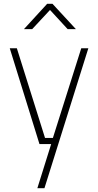

<svg xmlns="http://www.w3.org/2000/svg" viewBox="-20 -752 511 1002"><path d="M31 -500H68L215 -32H256L404 -500H441L212 230H175L247 0H186ZM105 -600 226 -732H254L376 -600H333L241 -700L148 -600Z"/></svg>

Font: Titillium Web ExtraLight
Style: Regular
Weight: 275
Version: Version 1.002;PS 57.000;hotconv 1.0.70;makeotf.lib2.5.55311